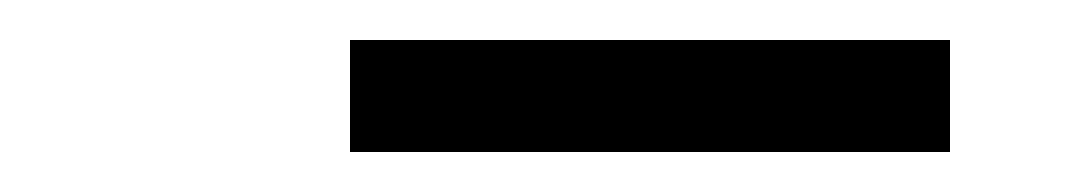

<svg xmlns="http://www.w3.org/2000/svg" viewBox="-20 -718 540 96"><path d="M155 -642V-698H455V-642Z"/></svg>

Font: Iosevka SS04 Light Oblique
Style: Regular
Weight: 300
Italic angle: -9°
Monospace: yes
Designer: Belleve Invis
Foundry: Belleve Invis
Version: Version 19.0.0; ttfautohint (v1.8.4)